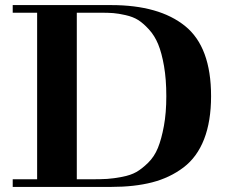

<svg xmlns="http://www.w3.org/2000/svg" viewBox="-20 -735 910 755"><path d="M282 -685V-30H339Q377 -30 401.5 -31.5Q426 -33 460 -39.5Q494 -46 516 -58.5Q538 -71 562.5 -95Q587 -119 601 -153.5Q615 -188 624.5 -239.5Q634 -291 634 -357Q634 -423 625 -475Q616 -527 602 -561Q588 -595 565.5 -619.5Q543 -644 523 -656.5Q503 -669 474 -675.5Q445 -682 425.5 -683.5Q406 -685 377 -685ZM30 0V-30H126V-685H30V-715H417Q606 -715 708 -632.5Q810 -550 810 -357Q810 -258 782.5 -187.5Q755 -117 701.5 -76.5Q648 -36 578.5 -18Q509 0 417 0Z"/></svg>

Font: Justus
Style: Bold
Weight: 700
Version: Version 001.001